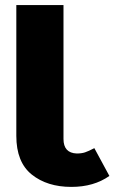

<svg xmlns="http://www.w3.org/2000/svg" viewBox="-20 -715 449 753"><path d="M260 18Q165 18 104.5 -30.5Q44 -79 44 -182V-695H229V-170Q229 -115 281 -113Q300 -113 313.5 -117.5Q327 -122 350 -134L409 -25Q348 18 260 18Z"/></svg>

Font: Trujillo ExtraBold
Style: Regular
Weight: 800
Designer: Fira Sans original fonts by bBox Type GmbH, Carrois Corporate GbR, & Edenspiekermann AG / Changes by Cristiano Sobral
Foundry: Fira Sans original fonts by bBox Type GmbH, Carrois Corporate GbR, & Edenspiekermann AG / Changes by Cristiano Sobral
Version: Version 4.301;July 28, 2020;FontCreator 13.0.0.2655 64-bit